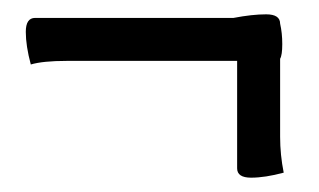

<svg xmlns="http://www.w3.org/2000/svg" viewBox="-20 -515 445 268"><path d="M73 -430Q40 -430 23 -425Q16 -451 16 -470.5Q16 -490 29 -490H306Q332 -495 351.5 -495Q371 -495 371 -482Q374 -469 374 -453.5Q374 -438 371 -433V-324Q371 -299 376 -274Q350 -267 330.5 -267Q311 -267 311 -280V-430Z"/></svg>

Font: el_Medula One
Style: Regular
Weight: 400
Designer: Luciano Vergara
Foundry: Luciano Vergara
Version: Version 1.002 August 17, 2020